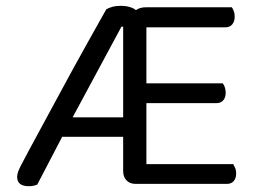

<svg xmlns="http://www.w3.org/2000/svg" viewBox="-20 -633 884 661"><path d="M397 -613Q412 -613 426 -609Q440 -605 448 -598Q461 -608 483 -608H778Q782 -603 785 -594.5Q788 -586 788 -576Q788 -559 779.5 -549Q771 -539 757 -539H484V-346H747Q751 -341 754 -332.5Q757 -324 757 -314Q757 -297 748.5 -287.5Q740 -278 726 -278H484V-68H783Q786 -63 789.5 -55Q793 -47 793 -36Q793 -19 784.5 -9.5Q776 0 762 0H446Q427 0 415.5 -12Q404 -24 404 -44V-162H194L108 3Q101 5 95.5 6.5Q90 8 79 8Q39 8 39 -24Q39 -33 43 -43.5Q47 -54 54 -67Q63 -84 81 -118Q99 -152 123.5 -196.5Q148 -241 176 -293.5Q204 -346 233.5 -399.5Q263 -453 292 -505Q321 -557 346 -601Q354 -606 367 -609.5Q380 -613 397 -613ZM230 -229H404V-541H398Z"/></svg>

Font: Baloo 2
Style: Regular
Weight: 400
Designer: Sarang Kulkarni and Ek Type
Foundry: Ek Type
Version: Version 1.640;hotconv 1.0.111;makeotfexe 2.5.65597; ttfautoh